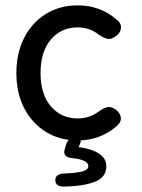

<svg xmlns="http://www.w3.org/2000/svg" viewBox="-20 -512 528 715"><path d="M269 11Q203 11 151.5 -20.5Q100 -52 70.5 -108.5Q41 -165 41 -240Q41 -315 70.5 -372Q100 -429 151.5 -460.5Q203 -492 269 -492Q353 -492 413 -440Q432 -426 430.5 -408Q429 -390 412 -378Q395 -365 382 -367Q369 -369 349 -382Q315 -410 269 -410Q208 -410 169.5 -365Q131 -320 131 -240Q131 -161 169.5 -116Q208 -71 269 -71Q314 -71 348 -97Q366 -110 380 -113Q394 -116 411 -104Q428 -91 430 -74Q432 -57 414 -42Q353 11 269 11ZM219 183Q186 183 186 159Q186 135 220 134Q268 132 288.5 126Q309 120 309 107Q309 83 250 77Q212 74 221 44L226 27Q234 0 260 0Q285 0 280 18L273 36Q318 41 347 59Q376 77 376 107Q376 147 335.5 164Q295 181 219 183Z"/></svg>

Font: Zen Maru Gothic Medium
Style: Regular
Weight: 500
Designer: Yoshimichi Ohira
Foundry: Positype
Version: Version 1.001